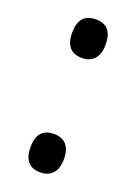

<svg xmlns="http://www.w3.org/2000/svg" viewBox="-113 -593 463 653"><g transform="rotate(20 118.5 -267.0)"><path d="M58 -474Q58 -544 119 -544Q179 -544 179 -474Q179 -439 162.5 -421.5Q146 -404 119 -404Q58 -404 58 -474ZM58 -60Q58 -129 119 -129Q147 -129 163 -112Q179 -95 179 -60Q179 -25 162.5 -7.5Q146 10 119 10Q58 10 58 -60Z"/></g></svg>

Font: Noto Sans ExtraCondensed Medium
Style: Regular
Weight: 500
Width: 2
Designer: Monotype Design Team
Foundry: Monotype Imaging Inc.
Version: Version 2.013; ttfautohint (v1.8.4.7-5d5b)